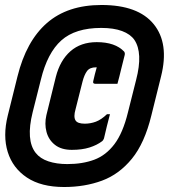

<svg xmlns="http://www.w3.org/2000/svg" viewBox="-20 -735 677 770"><path d="M387 -715Q534 -715 596.5 -638Q659 -561 626 -429L587 -272Q560 -161 509 -98.5Q458 -36 389 -10.5Q320 15 237 15Q145 15 88 -23Q31 -61 11 -125.5Q-9 -190 11 -271L50 -428Q85 -570 168 -642.5Q251 -715 387 -715ZM386 -623Q282 -623 226 -573Q170 -523 144 -416L111 -285Q83 -173 123 -122Q141 -99 174 -88Q207 -77 250 -77Q311 -77 358 -94.5Q405 -112 439 -157Q473 -202 493 -284L526 -415Q554 -523 519 -575Q503 -598 469.5 -610.5Q436 -623 386 -623ZM368 -566Q442 -566 478 -528Q482 -522 480 -514Q473 -488 466 -458Q459 -428 451 -399H362Q351 -399 354 -410Q357 -424 360.5 -437.5Q364 -451 368 -465H365Q340 -465 329 -450Q318 -435 311 -408L283 -297Q274 -266 283 -252Q291 -239 320 -239Q343 -239 364.5 -247Q386 -255 409 -277H421Q415 -255 408.5 -228.5Q402 -202 397 -180Q394 -172 390 -169Q369 -153 339 -143.5Q309 -134 268 -134Q226 -134 200.5 -154Q175 -174 166.5 -206Q158 -238 166 -273L204 -427Q221 -493 262.5 -529.5Q304 -566 368 -566Z"/></svg>

Font: Recursive Sn Lnr St XBk
Style: Italic
Weight: 1000
Italic angle: -15°
Version: Version 1.079;hotconv 1.0.112;makeotfexe 2.5.65598; ttfautoh